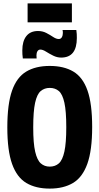

<svg xmlns="http://www.w3.org/2000/svg" viewBox="-20 -1097 583 1127"><path d="M272 10Q190 10 134.5 -23Q79 -56 51 -134.5Q23 -213 23 -349Q23 -486 50.5 -564.5Q78 -643 133.5 -676.5Q189 -710 272 -710Q355 -710 410.5 -677Q466 -644 493.5 -566Q521 -488 521 -352Q521 -214 492.5 -135Q464 -56 408.5 -23Q353 10 272 10ZM272 -119Q304 -119 325.5 -138Q347 -157 358 -207.5Q369 -258 369 -350Q369 -444 358 -494Q347 -544 325.5 -562.5Q304 -581 272 -581Q241 -581 219 -562.5Q197 -544 186 -493.5Q175 -443 175 -349Q175 -256 186.5 -206.5Q198 -157 219.5 -138Q241 -119 272 -119ZM114 -754Q112 -766 111.5 -778.5Q111 -791 111 -801Q111 -855 134.5 -885Q158 -915 203 -915Q230 -915 252 -903.5Q274 -892 292 -880Q310 -868 325 -868Q337 -868 343 -878.5Q349 -889 349 -904Q349 -914 347 -921H428Q430 -909 430.5 -897Q431 -885 431 -874Q431 -759 339 -759Q315 -759 292 -770.5Q269 -782 250 -794Q231 -806 217 -806Q206 -806 200 -796.5Q194 -787 194 -772Q194 -761 195 -754ZM142 -966V-1077H402V-966Z"/></svg>

Font: Georama SemiCondensed
Style: Bold
Weight: 700
Width: 4
Designer: Jean-Baptiste Levee
Foundry: Production Type
Version: Version 1.000